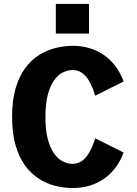

<svg xmlns="http://www.w3.org/2000/svg" viewBox="-20 -937 690 968"><path d="M345.9 11Q303.3 11 259.8 0.2Q216.4 -10.5 177.1 -35.3Q137.9 -60.1 107.1 -101.6Q76.4 -143.1 58.7 -203.9Q41 -264.6 41 -348Q41 -431.4 58.8 -492.1Q76.6 -552.9 107.4 -594.1Q138.1 -635.4 177.5 -659.9Q216.8 -684.5 260.3 -695.2Q303.9 -706 346.4 -706Q392.2 -706 431.9 -694.1Q471.6 -682.1 504.6 -659Q537.6 -635.9 562.5 -602.7Q587.4 -569.4 603.3 -526.3L459.9 -454.6Q454.1 -474.6 445.1 -496.9Q436.1 -519.2 422.8 -539Q409.5 -558.8 390.6 -571.3Q371.8 -583.9 346.4 -583.9Q320 -583.9 295.2 -570.9Q270.5 -557.9 251.1 -529.8Q231.7 -501.6 220.4 -456.9Q209 -412.1 209 -348Q209 -283.9 220.3 -238.7Q231.6 -193.4 251 -165.3Q270.3 -137.1 294.9 -124.1Q319.6 -111.1 345.8 -111.1Q371.3 -111.1 390.2 -123.7Q409.1 -136.4 422.5 -156.1Q435.9 -175.9 445 -198Q454.1 -220.1 459.9 -239.7L603.3 -167.9Q587.5 -125.6 562.5 -92.3Q537.6 -59 504.6 -35.9Q471.6 -12.9 431.7 -0.9Q391.9 11 345.9 11ZM261.4 -917.1H428.7V-768H261.4Z"/></svg>

Font: Trispace Thin
Style: Regular
Weight: 100
Designer: Tyler Finck
Foundry: Etcetera Type Company
Version: Version 1.210